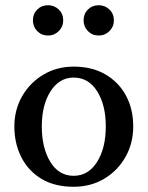

<svg xmlns="http://www.w3.org/2000/svg" viewBox="-20 -705 566 735"><path d="M262 10Q189 10 138.5 -20.5Q88 -51 61.5 -103.5Q35 -156 35 -221Q35 -285 65 -337Q95 -389 146.5 -419.5Q198 -450 262 -450Q332 -450 383 -420.5Q434 -391 462 -339.5Q490 -288 490 -221Q490 -156 460 -103.5Q430 -51 378.5 -20.5Q327 10 262 10ZM262 -32Q318 -32 351.5 -85Q385 -138 385 -221Q385 -303 352 -355.5Q319 -408 262 -408Q207 -408 173.5 -355.5Q140 -303 140 -221Q140 -139 172.5 -85.5Q205 -32 262 -32ZM358 -569Q333 -569 316.5 -586Q300 -603 300 -627Q300 -652 316.5 -668.5Q333 -685 358 -685Q382 -685 399 -668.5Q416 -652 416 -627Q416 -603 399 -586Q382 -569 358 -569ZM164 -569Q139 -569 122.5 -586Q106 -603 106 -627Q106 -652 122.5 -668.5Q139 -685 164 -685Q188 -685 205 -668.5Q222 -652 222 -627Q222 -603 205 -586Q188 -569 164 -569Z"/></svg>

Font: Gulzar
Style: Regular
Weight: 400
Designer: Borna Izadpanah, Alice Savoie, Simon Cozens, Fiona Ross
Version: Version 1.000;[7b34f74]; ttfautohint (v1.8.4)